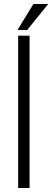

<svg xmlns="http://www.w3.org/2000/svg" viewBox="-20 -940 261 960"><path d="M127.9 0H70.8V-761.7H127.9ZM147 -919.9H221.2L115.7 -790H67.4Z"/></svg>

Font: RobotoCondensed-Light
Style: Light
Weight: 300
Designer: Google
Version: Version 1.200311; 2013